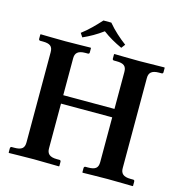

<svg xmlns="http://www.w3.org/2000/svg" viewBox="-116 -907 956 1014"><g transform="rotate(15 361.5 -400.5)"><path d="M502 -569V-367H222V-569C222 -597 236 -613 277 -613H291C296 -613 299 -616 299 -621V-645L297 -647C297 -647 196 -645 160 -645C121 -645 24 -647 24 -647L22 -645V-621C22 -616 26 -613 30 -613H44C84 -613 99 -601 99 -569V-76C99 -44 84 -32 44 -32H30C26 -32 22 -29 22 -23V0L24 2C24 2 121 0 160 0C196 0 297 2 297 2L299 0V-23C299 -29 296 -32 291 -32H277C236 -32 222 -48 222 -76V-321H502V-76C502 -44 487 -32 447 -32H433C429 -32 425 -29 425 -23V0L427 2C427 2 524 0 563 0C599 0 700 2 700 2L702 0V-23C702 -29 699 -32 694 -32H680C639 -32 625 -48 625 -76V-569C625 -597 639 -613 680 -613H694C699 -613 702 -616 702 -621V-645L700 -647C700 -647 599 -645 563 -645C524 -645 427 -647 427 -647L425 -645V-621C425 -616 429 -613 433 -613H447C487 -613 502 -601 502 -569ZM368 -803H325C294 -769 263 -737 226 -709L240 -688C278 -705 310 -723 347 -750C380 -725 414 -706 453 -688L469 -709C433 -736 398 -767 368 -803Z"/></g></svg>

Font: Libertinus Serif Semibold
Style: Regular
Weight: 600
Designer: Philipp H. Poll, Khaled Hosny
Foundry: Caleb Maclennan
Version: Version 7.050;RELEASE